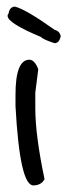

<svg xmlns="http://www.w3.org/2000/svg" viewBox="-20 -562 204 582"><path d="M69 -381Q85 -381 96 -352L87 -281V-234Q87 -152 115 -19Q105 0 81 0Q40 0 27 -240V-275Q27 -381 69 -381ZM164 -452Q160 -432 146 -431Q111 -442 104 -450Q3 -492 3 -514Q3 -518 6 -521Q9 -541 25 -542Q58 -534 145 -472Q162 -467 164 -452Z"/></svg>

Font: Just Me Again Down Here
Style: Regular
Weight: 400
Designer: Kimberly Geswein
Foundry: Kimberly Geswein
Version: Version 1.002 2007